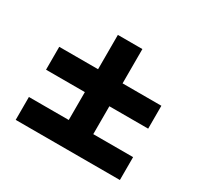

<svg xmlns="http://www.w3.org/2000/svg" viewBox="-117 -737 820 795"><g transform="rotate(30 293.0 -340.0)"><path d="M48.8 -324.2V-433.6H234.4V-597.7H351.6V-433.6H537.1V-324.2H351.6V-190.9H542V-81.5H43.9V-190.9H234.4V-324.2Z"/></g></svg>

Font: CaskaydiaCove NFP SemiBold
Style: Regular
Weight: 600
Designer: Aaron Bell
Foundry: Saja Typeworks
Version: Version 2111.001; VTT 6.35;Nerd Fonts 3.1.1